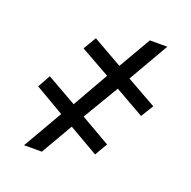

<svg xmlns="http://www.w3.org/2000/svg" viewBox="-118 -772 886 889"><g transform="rotate(20 325.0 -327.5)"><path d="M409.7 -394.5 305.2 -218.8 451.2 -134.8 415 -72.3 269.5 -156.2 178.7 0H91.3L203.6 -194.3L59.6 -278.3L94.2 -340.8L242.2 -256.8L342.8 -433.6L196.8 -515.6L234.4 -579.1L380.4 -496.1L472.7 -655.3H558.6L444.3 -457L591.8 -374L554.2 -312.5Z"/></g></svg>

Font: Inter 28pt
Style: Bold
Weight: 700
Designer: Rasmus Andersson
Foundry: rsms
Version: Version 4.001;git-66647c0bb